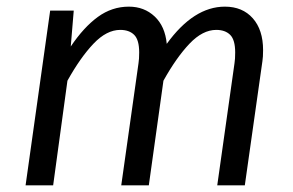

<svg xmlns="http://www.w3.org/2000/svg" viewBox="-20 -558 881 578"><path d="M772 -407Q772 -386 770 -374L717 0H634L686 -368Q688 -380 688 -400Q688 -438 673 -453Q658 -468 631 -468Q590 -468 550.5 -426.5Q511 -385 472 -315L428 0H345L397 -368Q399 -380 399 -400Q399 -438 384 -453Q369 -468 342 -468Q301 -468 261.5 -426.5Q222 -385 183 -315L140 0H57L131 -526H202L193 -418Q232 -476 274.5 -507Q317 -538 368 -538Q414 -538 445.5 -508.5Q477 -479 482 -426Q563 -538 657 -538Q710 -538 741 -503Q772 -468 772 -407Z"/></svg>

Font: FiraGO Book
Style: Italic
Weight: 350
Italic angle: -8°
Designer: bBox Type GmbH
Foundry: bBox Type GmbH
Version: Version 1.001